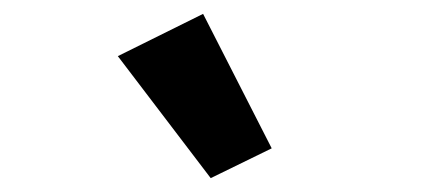

<svg xmlns="http://www.w3.org/2000/svg" viewBox="-20 -827 640 277"><path d="M284 -570 372 -613 273 -807 150 -746Z"/></svg>

Font: IBM Plex Mono
Style: Bold
Weight: 700
Monospace: yes
Designer: Mike Abbink, Paul van der Laan, Pieter van Rosmalen
Foundry: Bold Monday
Version: Version 2.004